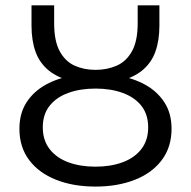

<svg xmlns="http://www.w3.org/2000/svg" viewBox="-20 -676 704 708"><path d="M332.1 12Q250.4 12 187 -13Q123.6 -37.9 87.6 -85.7Q51.6 -133.5 51.6 -201.2Q51.6 -258.1 78 -298.8Q104.5 -339.5 149.5 -364.1Q194.6 -388.7 251 -397.7V-374.7Q193.8 -388.4 159.9 -416Q126.1 -443.6 111.1 -485Q96.2 -526.5 96.2 -581.3V-656.3H179.7V-590Q179.7 -525.1 200 -487.5Q220.3 -449.8 254.8 -434.1Q289.2 -418.4 332.1 -418.4Q375.6 -418.4 410.8 -434.1Q446.1 -449.8 466.9 -487.5Q487.7 -525.1 487.7 -590V-656.3H567.8V-581.3Q567.8 -526.5 552.8 -485Q537.9 -443.6 504 -416Q470.2 -388.4 413 -374.7V-397.7Q469.4 -388.7 514.5 -364.1Q559.6 -339.5 586.1 -298.8Q612.6 -258.1 612.6 -201.2Q612.6 -133.5 576.6 -85.7Q540.6 -37.9 477.2 -13Q413.8 12 332.1 12ZM332.1 -61.4Q388.2 -61.4 432.1 -77.6Q476.1 -93.8 501.2 -126.3Q526.4 -158.7 526.4 -206.3Q526.4 -254.3 501.2 -286Q476.1 -317.6 432.1 -333.5Q388.2 -349.4 332.1 -349.4Q276 -349.4 232 -333.5Q188.1 -317.6 163 -286Q137.8 -254.3 137.8 -206.3Q137.8 -158.7 163 -126.3Q188.1 -93.8 232 -77.6Q276 -61.4 332.1 -61.4Z"/></svg>

Font: Source Sans 3 VF
Style: Regular
Weight: 200
Designer: Paul D. Hunt
Foundry: Adobe
Version: Version 3.046;hotconv 1.0.118;makeotfexe 2.5.65603